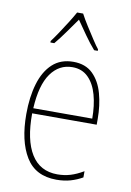

<svg xmlns="http://www.w3.org/2000/svg" viewBox="-87 -817 602 882"><g transform="rotate(10 214.0 -376.5)"><path d="M223 -537Q280 -537 314 -503.5Q348 -470 363 -415.5Q378 -361 378 -298V-271H77Q76 -147 117 -81Q158 -15 239 -15Q271 -15 299.5 -23.5Q328 -32 360 -51V-22Q334 -7 304.5 1.5Q275 10 239 10Q141 10 96 -64Q51 -138 51 -263Q51 -343 69.5 -405Q88 -467 126 -502Q164 -537 223 -537ZM223 -512Q161 -512 122.5 -458Q84 -404 78 -295H353Q353 -356 339.5 -405Q326 -454 297 -483Q268 -512 223 -512ZM228 -763Q240 -740 259 -710Q278 -680 296 -652.5Q314 -625 324 -613V-606H307Q284 -632 259 -667.5Q234 -703 214 -732Q194 -704 168.5 -668Q143 -632 121 -606H103V-613Q116 -630 134 -657Q152 -684 170 -712.5Q188 -741 200 -763Z"/></g></svg>

Font: Noto Sans Lao Looped Condensed Thin
Style: Regular
Weight: 100
Width: 3
Designer: Mark Frömberg, Ben Mitchell
Foundry: The Fontpad Ltd
Version: Version 1.002; ttfautohint (v1.8.4.7-5d5b)